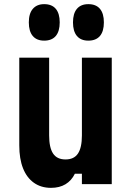

<svg xmlns="http://www.w3.org/2000/svg" viewBox="-20 -888 640 926"><path d="M519 -610V0H375V-50H341Q325 -17 296 0.5Q267 18 226 18Q178 18 143.5 -6.5Q109 -31 91 -76.5Q73 -122 73 -187V-610H217V-235Q217 -176 236 -147.5Q255 -119 296 -119Q337 -119 356 -147.5Q375 -176 375 -235V-610ZM193 -692Q157 -692 138 -714.5Q119 -737 119 -780Q119 -823 138.5 -845.5Q158 -868 193 -868Q230 -868 249 -845.5Q268 -823 268 -780Q268 -737 249 -714.5Q230 -692 193 -692ZM406 -692Q370 -692 351 -714.5Q332 -737 332 -780Q332 -823 351 -845.5Q370 -868 406 -868Q443 -868 462 -845.5Q481 -823 481 -780Q481 -737 462 -714.5Q443 -692 406 -692Z"/></svg>

Font: Martian Mono Condensed SemiBold
Style: Regular
Weight: 600
Width: 3
Designer: Roman Shamin
Foundry: Evil Martians
Version: Version 1.000